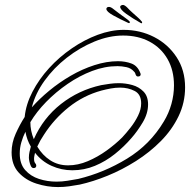

<svg xmlns="http://www.w3.org/2000/svg" viewBox="-20 -637 774 778"><path d="M550 -544Q518 -562 492 -580.5Q466 -599 467 -610Q467 -613 471 -615Q474 -617 479 -617Q486 -616 496 -606Q504 -597 517 -585.5Q530 -574 540.5 -564.5Q551 -555 553 -551Q556 -550 556 -545Q555 -541 550 -544ZM500 -544Q467 -559 439 -574.5Q411 -590 411 -601Q411 -604 414 -607Q417 -609 422 -609Q429 -609 440 -600Q450 -592 463.5 -582Q477 -572 489 -563.5Q501 -555 503 -552Q506 -551 506 -546Q506 -542 500 -544ZM215 121Q171 121 127.5 107Q84 93 55.5 62Q27 31 27 -20Q27 -58 43.5 -95Q60 -132 80 -163Q85 -214 111.5 -265Q138 -316 179 -361Q220 -406 271 -441Q322 -476 376 -496Q430 -516 481 -516Q548 -516 604.5 -487Q661 -458 695.5 -405.5Q730 -353 730 -283Q730 -221 703.5 -166Q677 -111 632 -65.5Q587 -20 531 15.5Q475 51 416 75Q357 99 303 111Q281 115 259.5 118Q238 121 215 121ZM209 99Q231 99 253 95.5Q275 92 297 88Q401 63 494.5 6Q588 -51 644 -145Q664 -178 674.5 -215.5Q685 -253 685 -291Q685 -352 659 -397.5Q633 -443 586.5 -468Q540 -493 479 -493Q422 -493 362.5 -468.5Q303 -444 250.5 -403Q198 -362 160.5 -310Q123 -258 109 -202Q139 -236 179.5 -269.5Q220 -303 266.5 -330Q313 -357 362.5 -373Q412 -389 458 -389Q488 -389 513 -379.5Q538 -370 549 -340Q549 -339 549.5 -338.5Q550 -338 550 -336Q550 -327 539 -327Q533 -327 530 -334Q528 -339 527.5 -341Q527 -343 523 -347Q511 -361 492 -365Q473 -369 456 -369Q405 -369 353.5 -349.5Q302 -330 254 -297Q206 -264 167 -224Q128 -184 103 -142Q103 -107 117 -73Q155 -159 227 -215.5Q299 -272 390 -292Q407 -295 425 -297.5Q443 -300 461 -300Q489 -300 516 -292.5Q543 -285 561.5 -266Q580 -247 580 -214Q580 -177 558 -140.5Q536 -104 513 -78Q483 -43 445.5 -13Q408 17 364.5 35Q321 53 273 53Q229 53 189 35Q149 17 122 -18Q121 -13 119.5 -6.5Q118 0 118 6Q118 19 122.5 24Q127 29 127 34Q127 44 116 44Q109 44 105 35.5Q101 27 99 17Q97 7 97 2Q97 -10 99.5 -21.5Q102 -33 105 -43Q89 -70 83 -103Q73 -83 66.5 -60.5Q60 -38 60 -15Q60 27 82 52Q104 77 138 88Q172 99 209 99ZM256 33Q296 33 336 16Q376 -1 412 -27Q448 -53 475 -80Q491 -97 509 -120Q527 -143 539.5 -168.5Q552 -194 552 -218Q552 -255 525.5 -268.5Q499 -282 467 -282Q448 -282 429 -278.5Q410 -275 391 -270Q318 -250 258.5 -202.5Q199 -155 158 -91Q143 -69 131 -43Q152 -8 183.5 12.5Q215 33 256 33ZM500 -544Q467 -559 439 -574.5Q411 -590 411 -601Q411 -604 414 -607Q417 -609 422 -609Q429 -609 440 -600Q450 -592 463.5 -582Q477 -572 489 -563.5Q501 -555 503 -552Q506 -551 506 -546Q506 -542 500 -544Z"/></svg>

Font: Sassy Frass
Style: Regular
Weight: 400
Designer: Robert E. Leuschke
Foundry: Robert E. Leuschke
Version: Version 1.010; ttfautohint (v1.8.3)